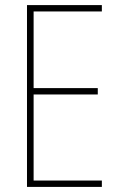

<svg xmlns="http://www.w3.org/2000/svg" viewBox="-20 -734 472 754"><path d="M380 0H86V-714H380V-689H112V-388H364V-363H112V-25H380Z"/></svg>

Font: Noto Sans Lao Looped Condensed Thin
Style: Regular
Weight: 100
Width: 3
Designer: Mark Frömberg, Ben Mitchell
Foundry: The Fontpad Ltd
Version: Version 1.002; ttfautohint (v1.8.4.7-5d5b)